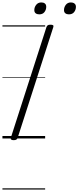

<svg xmlns="http://www.w3.org/2000/svg" viewBox="-20 -1138 644 1578"><path d="M92 14Q78 14 72 9Q66 4 69 -6L362 -916Q366 -926 373 -930.5Q380 -935 395 -935Q410 -935 416 -930.5Q422 -926 418 -915L125 -5Q122 4 115 9Q108 14 92 14ZM303 -1020Q285 -1020 273.5 -1028.5Q262 -1037 262 -1055Q262 -1079 277.5 -1098.5Q293 -1118 320 -1118Q338 -1118 349 -1109Q360 -1100 360 -1082Q360 -1058 345.5 -1039Q331 -1020 303 -1020ZM546 -1020Q529 -1020 517.5 -1028.5Q506 -1037 506 -1055Q506 -1079 521 -1098.5Q536 -1118 563 -1118Q580 -1118 592 -1109Q604 -1100 604 -1082Q604 -1058 589.5 -1039Q575 -1020 546 -1020ZM0 410H351V420H0ZM0 -20H351V0H0ZM0 -505H351V-500H0ZM0 -930H351V-920H0Z"/></svg>

Font: Playwrite DE LA Guides
Style: Regular
Weight: 400
Designer: Veronika Burian, José Scaglione
Foundry: TypeTogether
Version: Version 1.003